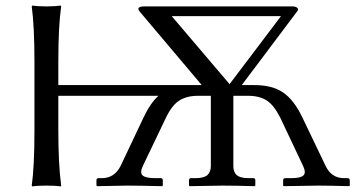

<svg xmlns="http://www.w3.org/2000/svg" viewBox="-20 -668 1283 691"><path d="M806.2 -365.2 991.2 -609.9H598.1ZM104 -444.8Q104 -573.7 94.2 -645L96.2 -647.9Q114.3 -645 147 -645Q179.7 -645 198.2 -647.9L200.2 -645Q189.9 -575.2 189.9 -444.8V-361.8H670.9H706.1L483.9 -625Q466.3 -645 501 -645H1030.8Q1038.6 -645 1043.9 -643.3Q1049.3 -641.6 1052 -637.2Q1054.7 -632.8 1047.9 -625L850.1 -361.8H895Q960 -361.8 999 -335Q1038.1 -308.6 1068.8 -244.1L1151.9 -70.8Q1172.9 -26.9 1217.8 -26.9H1230Q1238.8 -26.9 1238.8 -19V0L1236.8 2Q1164.1 0 1125 0L1001 2L999 0V-19Q999 -26.9 1006.8 -26.9H1028.8Q1044.9 -26.9 1055.2 -29.1Q1065.4 -31.2 1071.3 -36.1Q1077.1 -41 1076.9 -49.6Q1076.7 -58.1 1070.8 -70.8L988.8 -244.1Q965.8 -290 939.5 -306.6Q913.1 -323.2 874 -323.2H819.8V-70.8Q819.8 -47.9 832.5 -37.4Q845.2 -26.9 874 -26.9H891.1Q898.9 -26.9 898.9 -19V0L897 2Q819.8 0 780.8 0L662.1 2L660.2 0V-19Q660.2 -26.9 668 -26.9H684.1Q713.9 -26.9 726.3 -37.8Q738.8 -48.8 738.8 -70.8V-323.2H736.8H691.9Q652.8 -323.2 626 -306.6Q599.1 -290 577.1 -244.1L494.1 -70.8Q482.4 -46.4 493.4 -36.6Q504.4 -26.9 537.1 -26.9H558.1Q565.9 -26.9 565.9 -19V0L564 2Q476.1 0 439.9 0L329.1 2L327.1 0V-19Q327.1 -26.9 335 -26.9H347.2Q391.6 -26.9 414.1 -70.8L496.1 -244.1Q521.5 -297.9 550.3 -323.2H189.9V-200.2Q189.9 -75.2 200.2 0L198.2 2.9Q179.7 0 147 0Q114.3 0 96.2 2.9L94.2 0Q104 -67.9 104 -200.2Z"/></svg>

Font: Linux Biolinum G
Style: Regular
Weight: 400
Designer: Philipp H. Poll
Foundry: Philipp H. Poll
Version: Version 1.1.0 ; ttfautohint (v1.6)